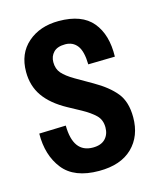

<svg xmlns="http://www.w3.org/2000/svg" viewBox="-87 -584 541 659"><g transform="rotate(-15 183.5 -254.5)"><path d="M185 12Q97 12 57.5 -38Q18 -88 19 -165L114 -168Q115 -71 185 -71Q214 -71 229 -86.5Q244 -102 244 -127Q244 -154 227 -170.5Q210 -187 181 -203L135 -228Q82 -257 56 -294Q30 -331 30 -381Q30 -446 73 -483.5Q116 -521 183 -521Q265 -521 302.5 -476Q340 -431 338 -353L243 -351Q242 -398 226.5 -418Q211 -438 184 -438Q156 -438 142.5 -424Q129 -410 129 -389Q129 -365 142.5 -349.5Q156 -334 185 -317L244 -283Q293 -255 319 -223Q345 -191 345 -136Q345 -69 303.5 -28.5Q262 12 185 12Z"/></g></svg>

Font: Special Gothic Condensed Medium
Style: Regular
Weight: 500
Width: 3
Designer: Alistair McCready
Foundry: Monolith
Version: Version 1.000; ttfautohint (v1.8.4.7-5d5b)